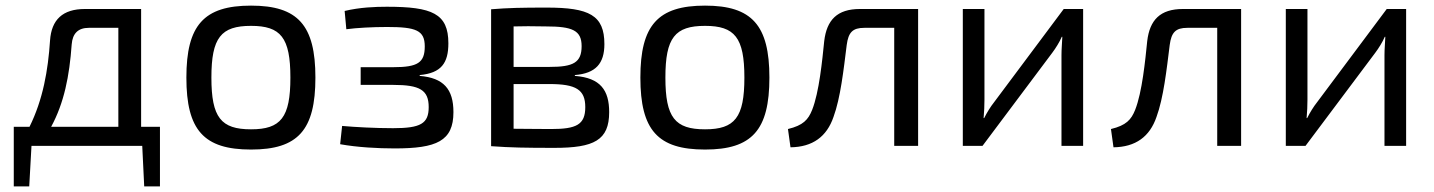

<svg xmlns="http://www.w3.org/2000/svg" viewBox="-20 -519 5102 683"><path d="M549 -68H482V-487H282C203 -487 163 -449 158 -375C151 -269 133 -165 85 -68H29V144H84L92 0H486L493 144H549ZM401 -68H162C208 -153 227 -248 235 -361C238 -400 258 -420 296 -420H401Z M873 -499C705 -499 643 -429 643 -243C643 -56 705 13 873 13C1040 13 1102 -56 1102 -243C1102 -429 1040 -499 873 -499ZM873 -427C979 -427 1013 -385 1013 -243C1013 -101 979 -59 873 -59C766 -59 732 -101 732 -243C732 -385 766 -427 873 -427Z M1212 -415C1249 -420 1305 -423 1357 -423C1460 -423 1491 -411 1491 -354C1491 -296 1466 -280 1379 -280H1263V-217H1379C1473 -217 1505 -199 1505 -138C1505 -79 1476 -63 1378 -63C1314 -63 1242 -67 1197 -71L1190 -6C1251 5 1324 9 1384 9C1533 9 1593 -17 1593 -120C1593 -202 1558 -242 1473 -249V-252C1550 -259 1575 -295 1575 -365C1575 -471 1517 -495 1356 -495C1315 -495 1260 -493 1206 -480Z M2025 -252C2099 -258 2130 -293 2130 -362C2130 -465 2076 -492 1925 -492C1835 -492 1788 -491 1727 -486V1C1796 6 1849 7 1952 7C2093 7 2147 -20 2147 -120C2147 -198 2116 -242 2025 -249ZM1807 -281V-425C1838 -426 1876 -426 1922 -425C2016 -425 2049 -411 2049 -355C2049 -296 2019 -281 1935 -281ZM1807 -220H1935C2029 -220 2062 -200 2062 -138C2062 -75 2030 -60 1940 -60C1888 -60 1842 -61 1807 -61Z M2488 -499C2320 -499 2258 -429 2258 -243C2258 -56 2320 13 2488 13C2655 13 2717 -56 2717 -243C2717 -429 2655 -499 2488 -499ZM2488 -427C2594 -427 2628 -385 2628 -243C2628 -101 2594 -59 2488 -59C2381 -59 2347 -101 2347 -243C2347 -385 2381 -427 2488 -427Z M3246 -487H3039C2958 -487 2921 -448 2912 -373C2905 -304 2894 -191 2869 -128C2855 -93 2837 -73 2783 -60L2792 5C2871 4 2921 -33 2945 -103C2970 -171 2981 -271 2992 -359C2998 -404 3013 -420 3055 -420H3161V0H3246Z M3833 0V-487H3764L3516 -155C3504 -140 3491 -119 3481 -99H3479C3481 -123 3482 -142 3482 -164V-487H3405V0H3475L3723 -331C3735 -347 3749 -369 3757 -388H3759C3758 -364 3756 -344 3756 -323V0Z M4395 -487H4188C4107 -487 4070 -448 4061 -373C4054 -304 4043 -191 4018 -128C4004 -93 3986 -73 3932 -60L3941 5C4020 4 4070 -33 4094 -103C4119 -171 4130 -271 4141 -359C4147 -404 4162 -420 4204 -420H4310V0H4395Z M4982 0V-487H4913L4665 -155C4653 -140 4640 -119 4630 -99H4628C4630 -123 4631 -142 4631 -164V-487H4554V0H4624L4872 -331C4884 -347 4898 -369 4906 -388H4908C4907 -364 4905 -344 4905 -323V0Z"/></svg>

Font: SnT
Style: Regular
Weight: 400
Designer: Natanael Gama
Version: Version 1.001;PS 001.001;hotconv 1.0.70;makeotf.lib2.5.58329